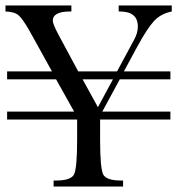

<svg xmlns="http://www.w3.org/2000/svg" viewBox="-79 -682 648 702"><path d="M349 -421 411 -536Q425 -561 425 -585Q425 -640 359 -640H355V-662H549V-640Q509 -632 484 -605Q459 -578 421 -508L374 -421H544V-392H359L295 -274H544V-245H287V-172Q287 -66 298.5 -44Q310 -22 363 -22H371V0H117V-22H127Q180 -22 191.5 -44Q203 -66 203 -172V-245H-53V-274H192L126 -392H-53V-421H111L29 -569Q4 -613 -11 -626Q-26 -639 -59 -640V-662H182V-640H177Q114 -640 114 -606Q114 -594 137 -551L207 -421ZM334 -392H223L279 -290Z"/></svg>

Font: New Athena Unicode
Style: Regular
Weight: 400
Designer: J. Rusten 1997; rev. by R. Hancock 2001, 2002, rev. by D. Mastronarde 2002-2021
Foundry: GreekKeys New Athena Unicode
Version: Version 5.008